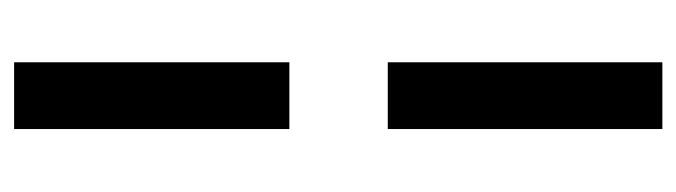

<svg xmlns="http://www.w3.org/2000/svg" viewBox="-372 -408 982 279"><g transform="rotate(90 119.5 -269.0)"><path d="M71 202V-198H168V202ZM71 -740H168V-341H71Z"/></g></svg>

Font: Our Lexend
Style: Regular
Weight: 400
Designer: Bonnie Shaver-Troup, Thomas Jockin
Foundry: Lexend
Version: Version 1.007